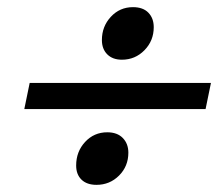

<svg xmlns="http://www.w3.org/2000/svg" viewBox="-20 -581 624 537"><path d="M265 -469Q265 -507 290 -534Q315 -561 352 -561Q380 -561 395 -545.5Q410 -530 410 -505Q410 -467 384 -440.5Q358 -414 321 -414Q295 -414 280 -429Q265 -444 265 -469ZM63 -349H570L555 -276H48ZM193 -118Q193 -157 218 -184Q243 -211 280 -211Q308 -211 323.5 -195Q339 -179 339 -154Q339 -116 313 -90Q287 -64 250 -64Q223 -64 208 -78.5Q193 -93 193 -118Z"/></svg>

Font: Trirong
Style: Bold Italic
Weight: 700
Italic angle: -12°
Designer: Katatrad Team
Foundry: CadsonDemak
Version: Version 1.001